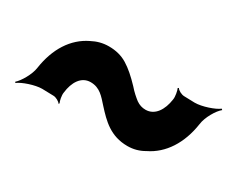

<svg xmlns="http://www.w3.org/2000/svg" viewBox="-46 -570 681 550"><g transform="rotate(30 294.5 -295.0)"><path d="M380 -299C369 -299 359 -302 349 -309C340 -316 328 -326 316 -340C296 -361 278 -377 260 -388C242 -399 222 -404 199 -404C179 -404 161 -399 144 -390C94 -366 62 -316 52 -248C49 -225 30 -193 17 -182L19 -179C33 -190 71 -203 94 -203L132 -202C140 -202 153 -195 156 -189L158 -192C155 -197 151 -215 153 -225C157 -260 174 -289 205 -289C236 -289 251 -269 270 -248C300 -215 331 -183 387 -183C407 -183 425 -188 442 -198C492 -222 525 -273 535 -341C538 -365 557 -397 571 -408L568 -411C554 -400 516 -387 492 -387L457 -388C448 -388 435 -395 432 -401L429 -399C432 -393 436 -374 434 -364C429 -328 411 -299 380 -299Z"/></g></svg>

Font: Asimov
Style: EdgeNar
Weight: 500
Designer: Google
Version: Version 2.000980: 2014